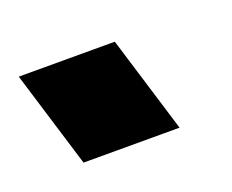

<svg xmlns="http://www.w3.org/2000/svg" viewBox="-60 -150 318 263"><g transform="rotate(-20 99.0 -18.5)"><path d="M4.2 -19 -17.2 -89H122.8L144.2 -19L144.5 -18L165.9 52H25.9L4.5 -18Z"/></g></svg>

Font: Nordica Plus
Style: NordicaClassicRgOpObl
Weight: 500
Version: Version 1.01